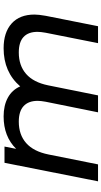

<svg xmlns="http://www.w3.org/2000/svg" viewBox="236 -812 575 1088"><g transform="rotate(-90 524.0 -267.5)"><path d="M986 -360Q986 -337 979 -297L920 0H824L883 -297Q888 -325 888 -343Q888 -395 859 -422Q830 -449 771 -449Q697 -449 649.5 -407.5Q602 -366 585 -283L528 0H432L492 -297Q497 -324 497 -342Q497 -394 467.5 -421.5Q438 -449 379 -449Q305 -449 257.5 -407Q210 -365 193 -280L137 0H41L146 -530H238L225 -464Q295 -535 409 -535Q471 -535 515 -511Q559 -487 579 -441Q660 -535 795 -535Q885 -535 935.5 -489.5Q986 -444 986 -360Z"/></g></svg>

Font: Montserrat Alternates Medium
Style: Italic
Weight: 500
Italic angle: -11.3°
Designer: Julieta Ulanovsky
Foundry: Julieta Ulanovsky
Version: Version 7.200